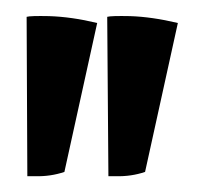

<svg xmlns="http://www.w3.org/2000/svg" viewBox="-20 -660 256 243"><path d="M115.7 -638.7Q120.6 -640.1 144.5 -639.6Q172.4 -638.7 205.1 -630.9L163.6 -442.4Q146 -436.5 127 -437H117.2ZM13.7 -638.7Q18.6 -640.1 42 -639.6Q70.8 -638.7 103 -630.9L61.5 -442.4Q43.9 -436.5 24.9 -437H14.6Z"/></svg>

Font: Neuton Cursive
Style: Regular
Weight: 500
Designer: Brian M Zick
Version: Version 1.43